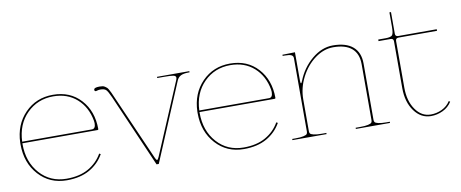

<svg xmlns="http://www.w3.org/2000/svg" viewBox="-60 -910 2792 1163"><g transform="rotate(-10 1335.5 -328.5)"><path d="M32.7 -259.8V-270.5Q36.1 -380.9 105 -451.7Q173.8 -522.5 277.3 -522.5Q383.3 -522.5 448 -451.4Q512.7 -380.4 512.7 -270Q512.7 -265.1 507.3 -265.1H44.9V-259.8Q44.9 -149.9 108.6 -78.6Q172.4 -7.3 272.5 -7.3Q353 -7.3 407.5 -38.6Q461.9 -69.8 492.2 -123L501 -118.2Q469.7 -62.5 412.6 -30Q355.5 2.4 272.5 2.4Q167.5 2.4 100.1 -72Q32.7 -146.5 32.7 -259.8ZM45.4 -274.9H474.6Q497.1 -274.9 497.1 -309.1Q497.1 -317.4 495.6 -324.2Q480.5 -409.7 422.6 -461.2Q364.7 -512.7 277.3 -512.7Q181.2 -512.7 115.5 -447.3Q49.8 -381.8 45.4 -274.9Z M529.8 -508.3Q529.8 -522.5 564 -522.5Q575.2 -522.5 583 -521.2Q590.8 -520 597.9 -515.1Q605 -510.3 609.1 -506.6Q613.3 -502.9 619.4 -491.9Q625.5 -481 628.9 -473.6Q632.3 -466.3 640.1 -448.2L819.3 -40Q825.7 -24.4 831.5 -24.4Q836.4 -24.4 842.8 -40L1028.3 -478.5Q1032.7 -488.3 1032.7 -494.6Q1032.7 -506.3 1016.8 -509.5Q1001 -512.7 958 -512.7H918V-520H1116.7V-512.7H1111.3Q1080.1 -512.7 1063 -504.2Q1045.9 -495.6 1037.6 -475.6L836.9 1.5H823.2L628.9 -444.8Q611.8 -483.4 601.3 -493.7Q590.8 -503.9 566.4 -503.9Q554.7 -503.9 543 -500Q541 -499 539.6 -499Q529.8 -499 529.8 -508.3Z M1122.1 -259.8V-270.5Q1125.5 -380.9 1194.3 -451.7Q1263.2 -522.5 1366.7 -522.5Q1472.7 -522.5 1537.4 -451.4Q1602.1 -380.4 1602.1 -270Q1602.1 -265.1 1596.7 -265.1H1134.3V-259.8Q1134.3 -149.9 1198 -78.6Q1261.7 -7.3 1361.8 -7.3Q1442.4 -7.3 1496.8 -38.6Q1551.3 -69.8 1581.5 -123L1590.3 -118.2Q1559.1 -62.5 1502 -30Q1444.8 2.4 1361.8 2.4Q1256.8 2.4 1189.5 -72Q1122.1 -146.5 1122.1 -259.8ZM1134.8 -274.9H1564Q1586.4 -274.9 1586.4 -309.1Q1586.4 -317.4 1585 -324.2Q1569.8 -409.7 1512 -461.2Q1454.1 -512.7 1366.7 -512.7Q1270.5 -512.7 1204.8 -447.3Q1139.2 -381.8 1134.8 -274.9Z M1659.2 0V-7.3H1679.2Q1711.4 -7.3 1728.8 -11.5Q1746.1 -15.6 1750.2 -21Q1754.4 -26.4 1754.4 -35.2V-487.3Q1754.4 -501.5 1742.4 -507.1Q1730.5 -512.7 1701.7 -512.7H1689.5V-520H1701.7L1766.6 -521.5V-345.7Q1766.6 -330.1 1770.5 -330.1Q1773.4 -330.1 1778.3 -342.3Q1808.6 -419.9 1869.9 -471.2Q1931.2 -522.5 1999.5 -522.5Q2079.6 -522.5 2121.8 -486.6Q2164.1 -450.7 2164.1 -382.3V-35.2Q2164.1 -26.4 2168.2 -21Q2172.4 -15.6 2189.7 -11.5Q2207 -7.3 2239.3 -7.3H2259.3V0H2049.3V-7.3H2076.7Q2108.9 -7.3 2126.2 -11.5Q2143.6 -15.6 2147.7 -21Q2151.9 -26.4 2151.9 -35.2V-380.9Q2151.9 -444.8 2113.3 -478Q2074.7 -511.2 1999.5 -511.2Q1941.4 -511.2 1887.5 -471.7Q1833.5 -432.1 1800 -366.9Q1766.6 -301.8 1766.6 -231V-35.2Q1766.6 -26.4 1770.8 -21Q1774.9 -15.6 1792.2 -11.5Q1809.6 -7.3 1841.8 -7.3H1869.1V0Z M2276.9 -500V-509.8H2321.8Q2354.5 -509.8 2363.3 -520.5Q2372.1 -531.2 2372.1 -571.3V-660.2H2381.8V-526.9Q2381.8 -509.8 2399.9 -509.8H2636.7V-500H2399.9Q2381.8 -500 2381.8 -482.4V-194.8Q2381.8 -113.3 2418.7 -60.3Q2455.6 -7.3 2512.2 -7.3Q2548.3 -7.3 2581.1 -22.9Q2613.8 -38.6 2632.8 -68.4L2640.6 -63.5Q2620.6 -31.2 2585.4 -14.4Q2550.3 2.4 2512.2 2.4Q2450.2 2.4 2409.7 -53.2Q2369.1 -108.9 2369.1 -194.8V-482.4Q2369.1 -500 2351.6 -500Z"/></g></svg>

Font: Znikomit
Style: Regular
Weight: 100
Designer: gluk
Foundry: gluk
Version: Version 0.53